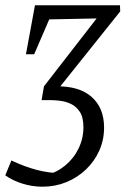

<svg xmlns="http://www.w3.org/2000/svg" viewBox="-55 -504 480 725"><path d="M105 201Q67 201 30 189.5Q-7 178 -35 158L-12 102Q39 126 85.5 138Q132 150 179 150L119 157Q158 148 190.5 121.5Q223 95 241.5 57Q260 19 260 -23Q260 -61 246.5 -81.5Q233 -102 213 -111.5Q193 -121 171.5 -123.5Q150 -126 135 -126H102L111 -178L329 -459L340 -435L93 -430L144 -461L74 -299H43L77 -484H398L399 -461L152 -152L154 -178Q243 -180 290.5 -138.5Q338 -97 338 -22Q338 24 320 64.5Q302 105 269.5 136Q237 167 195 184Q153 201 105 201Z"/></svg>

Font: Piazzolla 24pt
Style: Italic
Weight: 400
Italic angle: -11.3°
Designer: Juan Pablo del Peral
Foundry: Huerta Tipografica
Version: Version 2.005